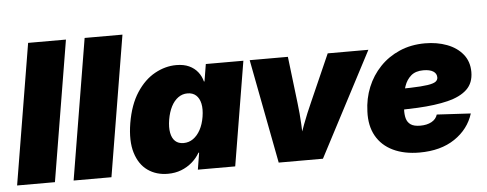

<svg xmlns="http://www.w3.org/2000/svg" viewBox="-49 -853 2509 990"><g transform="rotate(-5 1205.0 -358.5)"><path d="M319.8 -727.5 199.2 0H3.4L124 -727.5Z M612.3 -727.5 491.7 0H295.9L416.5 -727.5Z M783.7 7.8Q723.6 7.8 679.7 -23.2Q635.7 -54.2 616.7 -116Q597.7 -177.7 612.8 -269.5Q628.9 -364.3 669.2 -425.8Q709.5 -487.3 763.7 -517.1Q817.9 -546.9 874.5 -546.9Q913.6 -546.9 940.9 -534.2Q968.3 -521.5 985.6 -499.5Q1002.9 -477.5 1009.8 -450.2H1012.7L1027.3 -539.1H1221.7L1132.3 0H939L953.1 -86.9H949.7Q933.6 -59.1 908.9 -37.8Q884.3 -16.6 852.8 -4.4Q821.3 7.8 783.7 7.8ZM877.9 -143.1Q905.3 -143.1 927.5 -158.7Q949.7 -174.3 965.1 -202.6Q980.5 -231 986.8 -269.5Q993.2 -309.1 987.1 -337.4Q981 -365.7 963.9 -381.1Q946.8 -396.5 919.4 -396.5Q893.1 -396.5 871.6 -381.1Q850.1 -365.7 835.4 -337.4Q820.8 -309.1 814 -269.5Q807.6 -230.5 813 -201.9Q818.4 -173.3 834.7 -158.2Q851.1 -143.1 877.9 -143.1Z M1357.4 0 1254.4 -539.1H1452.1L1481 -296.9Q1487.8 -242.2 1490.7 -185.5Q1493.7 -128.9 1495.6 -64.5H1461.4Q1483.9 -128.9 1505.1 -185.3Q1526.4 -241.7 1551.3 -296.9L1658.2 -539.1H1868.7L1586.4 0Z M2085.9 11.7Q2006.8 11.7 1949.2 -15.9Q1891.6 -43.5 1862.1 -95.9Q1832.5 -148.4 1835.9 -222.7Q1837.9 -289.1 1861.8 -347.7Q1885.7 -406.2 1928.5 -450.9Q1971.2 -495.6 2030.3 -521.2Q2089.4 -546.9 2162.1 -546.9Q2224.1 -546.9 2275.4 -527.6Q2326.7 -508.3 2357.2 -470.7Q2387.7 -433.1 2387.7 -378.9Q2387.7 -322.3 2352.8 -289.1Q2317.9 -255.9 2252.7 -239.7Q2187.5 -223.6 2096.4 -219Q2005.4 -214.4 1892.6 -214.4L1910.6 -323.2Q2007.8 -323.2 2067.1 -325Q2126.5 -326.7 2157.5 -331.5Q2188.5 -336.4 2199.5 -345Q2210.4 -353.5 2210.4 -366.2Q2210.4 -386.7 2192.6 -397.9Q2174.8 -409.2 2141.6 -409.2Q2101.1 -409.2 2077.6 -388.7Q2054.2 -368.2 2043.5 -336.9Q2032.7 -305.7 2029.3 -273.4Q2025.9 -241.2 2025.4 -217.8Q2023.9 -190.9 2029.5 -170.2Q2035.2 -149.4 2052 -137.7Q2068.8 -126 2101.6 -126Q2136.2 -126 2159.9 -138.9Q2183.6 -151.9 2190.9 -175.8L2366.2 -166Q2341.3 -86.4 2268.6 -37.4Q2195.8 11.7 2085.9 11.7Z"/></g></svg>

Font: Inter 18pt Black
Style: Italic
Weight: 900
Italic angle: -9.3988°
Designer: Rasmus Andersson
Foundry: rsms
Version: Version 4.001;git-66647c0bb